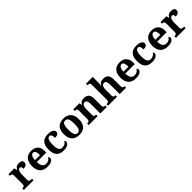

<svg xmlns="http://www.w3.org/2000/svg" viewBox="543 -2712 4674 4674"><g transform="rotate(-45 2880.0 -375.0)"><path d="M20 0V-53H23Q57 -53 78.5 -65.5Q100 -78 100 -125V-415Q100 -459 80.5 -471Q61 -483 28 -483H25V-536H227L247 -458H252Q272 -503 302 -525.5Q332 -548 393 -548Q508 -548 508 -467Q508 -421 474.5 -395.5Q441 -370 381 -370Q381 -411 371 -432Q361 -453 332 -453Q306 -453 290 -435Q274 -417 266 -390.5Q258 -364 255 -337Q252 -310 252 -293V-120Q252 -76 272 -64.5Q292 -53 322 -53H354V0Z M829 10Q702 10 636 -62.5Q570 -135 570 -265Q570 -406 635 -477.5Q700 -549 818 -549Q927 -549 989.5 -488Q1052 -427 1052 -308V-257H724Q727 -157 761.5 -111Q796 -65 858 -65Q910 -65 946 -88.5Q982 -112 999 -146Q1026 -131 1026 -97Q1026 -54 978 -22Q930 10 829 10ZM899 -321Q899 -398 881 -441Q863 -484 820 -484Q778 -484 753 -442.5Q728 -401 726 -321Z M1389 10Q1316 10 1260 -16.5Q1204 -43 1172.5 -103.5Q1141 -164 1141 -266Q1141 -374 1173.5 -435.5Q1206 -497 1261.5 -523Q1317 -549 1386 -549Q1483 -549 1533.5 -518.5Q1584 -488 1584 -444Q1584 -423 1573.5 -403.5Q1563 -384 1535 -371.5Q1507 -359 1455 -359Q1455 -394 1449 -423Q1443 -452 1429 -470Q1415 -488 1390 -488Q1361 -488 1339.5 -468.5Q1318 -449 1306.5 -401Q1295 -353 1295 -267Q1295 -166 1323 -115.5Q1351 -65 1414 -65Q1466 -65 1504 -88.5Q1542 -112 1559 -146Q1571 -139 1577 -126.5Q1583 -114 1583 -100Q1583 -75 1562.5 -49.5Q1542 -24 1499.5 -7Q1457 10 1389 10Z M1926 10Q1806 10 1737 -59.5Q1668 -129 1668 -270Q1668 -411 1734 -480Q1800 -549 1929 -549Q2049 -549 2118 -480Q2187 -411 2187 -270Q2187 -129 2120.5 -59.5Q2054 10 1926 10ZM1928 -53Q1986 -53 2009 -108.5Q2032 -164 2032 -270Q2032 -377 2008.5 -431Q1985 -485 1927 -485Q1869 -485 1846 -431Q1823 -377 1823 -270Q1823 -164 1846.5 -108.5Q1870 -53 1928 -53Z M2254 0V-53H2256Q2290 -53 2312 -65Q2334 -77 2334 -122V-418Q2334 -460 2314.5 -471.5Q2295 -483 2262 -483H2259V-536H2469L2482 -465H2487Q2507 -503 2530.5 -520.5Q2554 -538 2581.5 -543.5Q2609 -549 2640 -549Q2717 -549 2761 -503Q2805 -457 2805 -356V-124Q2805 -78 2821.5 -65.5Q2838 -53 2872 -53H2875V0H2653V-329Q2653 -394 2635 -429Q2617 -464 2573 -464Q2540 -464 2521 -442.5Q2502 -421 2494 -385.5Q2486 -350 2486 -309V-118Q2486 -76 2505.5 -64.5Q2525 -53 2558 -53H2561V0Z M2921 0V-53H2923Q2957 -53 2979.5 -65Q3002 -77 3002 -122L3001 -646Q3001 -673 2989 -686Q2977 -699 2960.5 -703Q2944 -707 2930 -707H2918V-760H3153V-595Q3153 -569 3151 -539.5Q3149 -510 3147 -489Q3145 -468 3145 -468H3154Q3174 -506 3197.5 -523Q3221 -540 3248.5 -544.5Q3276 -549 3307 -549Q3384 -549 3428 -503Q3472 -457 3472 -356V-124Q3472 -78 3488.5 -65.5Q3505 -53 3539 -53H3542V0H3320V-329Q3320 -394 3302 -429Q3284 -464 3240 -464Q3207 -464 3188 -442.5Q3169 -421 3161 -385.5Q3153 -350 3153 -309L3154 -118Q3154 -76 3173 -64.5Q3192 -53 3225 -53H3228V0Z M3874 10Q3747 10 3681 -62.5Q3615 -135 3615 -265Q3615 -406 3680 -477.5Q3745 -549 3863 -549Q3972 -549 4034.5 -488Q4097 -427 4097 -308V-257H3769Q3772 -157 3806.5 -111Q3841 -65 3903 -65Q3955 -65 3991 -88.5Q4027 -112 4044 -146Q4071 -131 4071 -97Q4071 -54 4023 -22Q3975 10 3874 10ZM3944 -321Q3944 -398 3926 -441Q3908 -484 3865 -484Q3823 -484 3798 -442.5Q3773 -401 3771 -321Z M4434 10Q4361 10 4305 -16.5Q4249 -43 4217.5 -103.5Q4186 -164 4186 -266Q4186 -374 4218.5 -435.5Q4251 -497 4306.5 -523Q4362 -549 4431 -549Q4528 -549 4578.5 -518.5Q4629 -488 4629 -444Q4629 -423 4618.5 -403.5Q4608 -384 4580 -371.5Q4552 -359 4500 -359Q4500 -394 4494 -423Q4488 -452 4474 -470Q4460 -488 4435 -488Q4406 -488 4384.5 -468.5Q4363 -449 4351.5 -401Q4340 -353 4340 -267Q4340 -166 4368 -115.5Q4396 -65 4459 -65Q4511 -65 4549 -88.5Q4587 -112 4604 -146Q4616 -139 4622 -126.5Q4628 -114 4628 -100Q4628 -75 4607.5 -49.5Q4587 -24 4544.5 -7Q4502 10 4434 10Z M4972 10Q4845 10 4779 -62.5Q4713 -135 4713 -265Q4713 -406 4778 -477.5Q4843 -549 4961 -549Q5070 -549 5132.5 -488Q5195 -427 5195 -308V-257H4867Q4870 -157 4904.5 -111Q4939 -65 5001 -65Q5053 -65 5089 -88.5Q5125 -112 5142 -146Q5169 -131 5169 -97Q5169 -54 5121 -22Q5073 10 4972 10ZM5042 -321Q5042 -398 5024 -441Q5006 -484 4963 -484Q4921 -484 4896 -442.5Q4871 -401 4869 -321Z M5257 0V-53H5260Q5294 -53 5315.5 -65.5Q5337 -78 5337 -125V-415Q5337 -459 5317.5 -471Q5298 -483 5265 -483H5262V-536H5464L5484 -458H5489Q5509 -503 5539 -525.5Q5569 -548 5630 -548Q5745 -548 5745 -467Q5745 -421 5711.5 -395.5Q5678 -370 5618 -370Q5618 -411 5608 -432Q5598 -453 5569 -453Q5543 -453 5527 -435Q5511 -417 5503 -390.5Q5495 -364 5492 -337Q5489 -310 5489 -293V-120Q5489 -76 5509 -64.5Q5529 -53 5559 -53H5591V0Z"/></g></svg>

Font: Noto Serif Bengali
Style: Bold
Weight: 700
Designer: Juan Bruce, Universal Thirst, Indian Type Foundry and the Monotype Design Team.
Foundry: Monotype Imaging Inc.
Version: Version 2.003; ttfautohint (v1.8.4.7-5d5b)